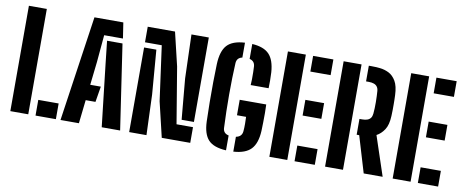

<svg xmlns="http://www.w3.org/2000/svg" viewBox="-63 -972 3020 1249"><g transform="rotate(10 1447.0 -347.5)"><path d="M43.2 0V-696H161.6V0ZM209.6 0V-103.7H344.1V0Z M374.6 0 476.2 -696H666.9L682.7 -592.4H558.6L542.6 -412.3L525.3 -259.1H595.2L578.2 -155.5H513.6L496.2 0ZM646.9 0 599.7 -412.5 583.4 -560.3H685.4L768.5 0Z M1043.5 0 988.4 -232 938.9 -593.2H828.2V-696H1008.4L1061.2 -474.5L1122.8 -103.6H1231.6V0ZM828.2 0V-558.9H909.3L932.8 -265.9L942.5 0ZM1150.3 -138.1 1126 -406.8 1117 -696H1231.6V-138.1Z M1469.2 7.5Q1386.3 3.1 1351 -35.3Q1315.8 -73.6 1313 -156.3Q1311.1 -214.7 1310.3 -282.3Q1309.6 -350 1310.3 -415.6Q1311.1 -481.2 1313 -534.2Q1316.3 -620.9 1351.9 -660Q1387.5 -699.1 1469.2 -703.5V-605.3Q1433.6 -598 1431.3 -562.4Q1428.7 -515.7 1427.5 -462.8Q1426.2 -410 1426.2 -354.2Q1426.2 -298.5 1427.5 -242.6Q1428.7 -186.8 1431.3 -133.7Q1432.1 -116.5 1441.4 -105.6Q1450.7 -94.7 1469.2 -90.7ZM1517.3 7.5V-90.5Q1555.8 -97.9 1559.2 -133.7Q1561.4 -156.4 1561.2 -183.8Q1561 -211.2 1560 -229.7H1499.9V-331.8H1675.1Q1676.5 -307.8 1676.5 -275.7Q1676.5 -243.6 1675.9 -211.8Q1675.3 -180 1674.4 -157Q1670.2 -74 1633.4 -35.6Q1596.7 2.7 1517.3 7.5ZM1553.6 -438.5Q1555 -453.2 1555.3 -476.7Q1555.5 -500.3 1555.1 -524Q1554.6 -547.6 1553.6 -562.4Q1551 -596.6 1517.3 -605V-703.5Q1594.3 -698.7 1630 -661.3Q1665.7 -623.9 1671.1 -543.1Q1672.6 -515.5 1672.8 -489.2Q1673 -462.8 1672 -438.5Z M1754.2 0V-696H1872.6V0ZM1920.6 0V-103.7H2054.4V0ZM1920.6 -301.9V-405.6H2044.4V-301.9ZM1920.6 -592.4V-696H2054.4V-592.4Z M2122.2 0V-696H2240.6V0ZM2502.6 0H2377.4L2305.4 -240.1H2288.6V-344.5H2306.4Q2326.5 -344.5 2340.4 -349.5Q2354.3 -354.5 2362.2 -365.3Q2370.1 -376.2 2371.8 -393.9Q2373.7 -410.7 2374.2 -430.4Q2374.8 -450.1 2374.7 -470.5Q2374.7 -490.9 2373.7 -509.7Q2372.8 -528.4 2371.8 -542.9Q2370.6 -560.4 2362.7 -571.2Q2354.9 -582.1 2340.9 -587.2Q2326.9 -592.4 2306.7 -592.4H2288.6V-696H2306.7Q2331.6 -696 2362.1 -693.1Q2392.6 -690.1 2421 -676.1Q2449.4 -662 2468.7 -629.3Q2488 -596.5 2490.2 -536.5Q2490.8 -522.5 2491.1 -507.4Q2491.4 -492.3 2491.5 -475.6Q2491.6 -458.8 2491.4 -439.8Q2491.3 -420.8 2490.2 -399.5Q2487.8 -340 2466.4 -307.9Q2445 -275.8 2415.8 -260.7Z M2568.7 0V-696H2687.1V0ZM2735.1 0V-103.7H2868.9V0ZM2735.1 -301.9V-405.6H2858.9V-301.9ZM2735.1 -592.4V-696H2868.9V-592.4Z"/></g></svg>

Font: Big Shoulders Stencil Display SC Thin
Style: Regular
Weight: 100
Designer: Patric King
Foundry: XO Type Co
Version: Version 2.001